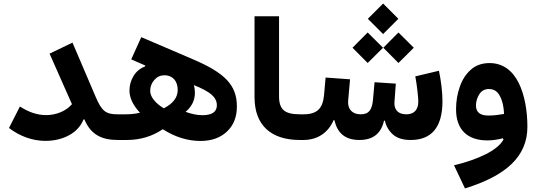

<svg xmlns="http://www.w3.org/2000/svg" viewBox="-20 -775 2972 1063"><path d="M254.4 -478 378.4 -198.2C344.7 -158.7 289.1 -137.7 234.9 -137.7C187 -137.7 138.7 -153.8 90.3 -185.5L29.8 -66.4C91.8 -19 162.1 4.9 231 4.9C280.3 4.9 324.2 -5.4 362.8 -26.4C400.9 -47.4 427.2 -76.2 442.4 -113.8H447.3C481.9 -31.7 540 0 632.3 0H636.7V-142.1H632.3C567.4 -142.1 543.9 -157.2 508.8 -240.7L381.3 -539.1Z M636.7 -142.1C622.6 -142.1 616.7 -121.6 616.7 -71.3C616.7 -20.5 622.6 0 636.7 0H682.6C756.3 0 822.8 -20 881.3 -59.6C949.2 -16.1 1018.6 5.4 1090.3 5.4C1151.4 5.4 1200.2 -12.2 1236.8 -46.9C1273.4 -81.5 1291.5 -127.4 1291.5 -185.5C1291.5 -303.7 1225.6 -371.6 1044.9 -448.2L762.2 -569.3L706.5 -446.3L784.7 -412.1L783.2 -407.2C755.4 -396.5 733.9 -378.9 719.2 -354C704.1 -329.1 696.8 -302.7 696.8 -273.9C696.8 -233.4 716.3 -192.4 754.9 -150.9C731.4 -145 704.6 -142.1 674.3 -142.1ZM886.7 -175.3C839.4 -204.1 811.5 -239.7 811.5 -271C811.5 -294.9 819.3 -315.9 835 -333C850.1 -350.1 868.7 -358.4 890.6 -358.4C935.1 -358.4 963.9 -326.7 963.9 -277.3C963.9 -235.4 938 -201.2 886.7 -175.3ZM1007.3 -155.8C1042 -184.6 1059.1 -220.2 1059.1 -261.7C1059.1 -274.9 1057.1 -289.1 1053.7 -303.7C1099.1 -285.6 1131.8 -268.1 1151.4 -251C1170.9 -233.9 1180.7 -214.4 1180.7 -192.4C1180.7 -155.8 1153.8 -137.2 1100.6 -137.2C1071.8 -137.2 1040 -144 1007.3 -155.8Z M1389.2 -237.3C1389.2 -80.6 1481.4 0 1640.1 0H1640.6V-142.1H1640.1C1597.7 -142.1 1567.9 -149.4 1550.8 -164.6C1533.7 -179.2 1524.9 -204.6 1524.9 -240.2V-685.1H1389.2Z M2101.1 -586.4 2185.5 -670.9 2101.1 -755.4 2016.6 -670.9ZM2186 -426.3 2271 -510.7 2186 -595.2 2102.1 -510.7ZM2015.6 -426.3 2100.6 -510.7 2015.6 -595.2 1931.6 -510.7ZM1977.1 -142.1C1928.2 -142.1 1907.2 -172.4 1907.2 -208C1907.2 -211.4 1907.2 -215.3 1907.7 -218.8L1918 -335.9L1782.7 -345.7L1773.9 -247.1C1766.6 -174.3 1735.8 -142.1 1659.7 -142.1H1640.6C1626.5 -142.1 1620.6 -122.6 1620.6 -72.3C1620.6 -21.5 1627 0 1640.6 0H1659.7C1741.2 0 1798.8 -43.5 1826.7 -109.4H1831.5C1847.7 -39.6 1889.2 0 1969.7 0C2044.9 0 2090.3 -35.6 2106 -106.9H2110.8C2118.2 -75.2 2133.3 -49.8 2156.2 -29.8C2179.2 -9.8 2211.4 0 2253.9 0C2367.2 0 2429.7 -67.9 2429.7 -214.8C2429.7 -266.1 2421.4 -330.6 2410.2 -383.3L2279.3 -352.1C2288.1 -306.6 2295.9 -236.8 2295.9 -212.9C2295.9 -168.5 2273.9 -142.1 2229.5 -142.1C2184.1 -142.1 2163.6 -167.5 2163.6 -203.1C2163.6 -206.5 2163.6 -209.5 2164.1 -212.9L2171.4 -312L2053.7 -319.8L2044.9 -221.2C2039.6 -168.5 2023.4 -142.1 1977.1 -142.1Z M2767.6 -2.9C2752.4 25.9 2720.2 52.7 2670.9 78.1C2621.1 103 2562 124 2493.7 140.1L2554.2 268.1C2781.2 198.2 2899.9 91.8 2899.9 -72.8C2899.9 -162.1 2884.8 -249.5 2851.6 -316.4C2817.9 -383.3 2765.1 -425.8 2690.4 -425.8C2648.9 -425.8 2614.3 -413.6 2586.9 -389.2C2559.1 -364.7 2538.6 -333 2525.4 -293.9C2511.7 -254.9 2504.9 -213.4 2504.9 -169.9C2504.9 -57.1 2567.9 2.4 2678.7 2.4C2708 2.4 2739.7 -2.9 2763.7 -9.3ZM2770.5 -144C2744.6 -139.6 2715.3 -135.3 2684.1 -135.3C2641.6 -135.3 2615.2 -150.9 2615.2 -190.4C2615.2 -213.4 2621.6 -234.4 2633.8 -253.4C2646 -272.5 2663.6 -282.2 2687 -282.2C2707 -282.2 2723.1 -275.4 2735.4 -261.7C2758.8 -233.9 2769 -188.5 2770.5 -144Z"/></svg>

Font: Estedad Bold
Style: Regular
Weight: 700
Designer: Amin Abedi
Version: Version 7.3